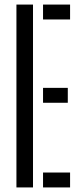

<svg xmlns="http://www.w3.org/2000/svg" viewBox="-20 -820 349 840"><path d="M51.9 0V-800H124.4V0ZM168.3 0V-65.2H286.6V0ZM168.3 -370.4V-435.6H276.6V-370.4ZM168.3 -734.8V-800H286.6V-734.8Z"/></svg>

Font: Big Shoulders Stencil Thin
Style: Regular
Weight: 100
Designer: Patric King
Foundry: XO Type Co
Version: Version 2.001